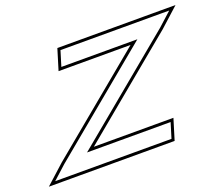

<svg xmlns="http://www.w3.org/2000/svg" viewBox="-179 -758 1113 954"><g transform="rotate(-20 378.0 -281.5)"><path d="M230.3 -503H190.3L214.8 -583H254.8H706.7H746.7H789.7L717.8 -518L164.8 -60H566.8H606.8L582.3 20H542.3H50.4H10.4H-32.6L39.3 -45L592.3 -503ZM170.1 -488H550.7L29.5 -56.3L-71.5 35H593.4L627.1 -75H206.4L727.6 -506.7L828.6 -598H203.7Z"/></g></svg>

Font: Nordica Plus
Style: NordicaClassicLtExtOblOl
Weight: 300
Version: Version 1.01